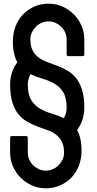

<svg xmlns="http://www.w3.org/2000/svg" viewBox="-20 -798 528 1043"><path d="M50 -574Q50 -616 64 -653.5Q78 -691 104 -718.5Q130 -746 165.5 -762Q201 -778 245 -778Q284 -778 319 -762.5Q354 -747 380.5 -720.5Q407 -694 422.5 -659Q438 -624 438 -585V-503Q438 -493 428 -493H352Q342 -493 342 -503V-585Q342 -604 334 -622Q326 -640 312.5 -653Q299 -666 281.5 -674Q264 -682 245 -682Q225 -682 207 -674.5Q189 -667 175.5 -653.5Q162 -640 153.5 -622.5Q145 -605 145 -585Q145 -547 157.5 -523.5Q170 -500 190.5 -485Q211 -470 237.5 -460.5Q264 -451 291.5 -440.5Q319 -430 345.5 -415Q372 -400 392.5 -375Q413 -350 425.5 -311Q438 -272 438 -213Q438 -145 399 -92Q410 -72 416.5 -44Q423 -16 423 21Q423 63 409 100.5Q395 138 369 165.5Q343 193 307 209Q271 225 228 225Q189 225 154 209.5Q119 194 92.5 167.5Q66 141 50.5 106Q35 71 35 32V-49Q35 -59 45 -59H121Q131 -59 131 -49V32Q131 52 139 69.5Q147 87 160.5 100Q174 113 191.5 121Q209 129 228 129Q247 129 265.5 121.5Q284 114 297.5 100.5Q311 87 319.5 69.5Q328 52 328 32Q328 -6 315.5 -29.5Q303 -53 282.5 -68Q262 -83 235.5 -92Q209 -101 181.5 -111.5Q154 -122 127.5 -137Q101 -152 80.5 -177Q60 -202 47.5 -241Q35 -280 35 -339Q35 -407 74 -460Q63 -480 56.5 -508Q50 -536 50 -574ZM342 -212Q342 -267 323.5 -297Q305 -327 276 -343.5Q247 -360 212.5 -370Q178 -380 146 -395Q131 -369 131 -340Q131 -284 149.5 -254.5Q168 -225 197 -208Q226 -191 260.5 -181Q295 -171 327 -156Q334 -169 338 -183Q342 -197 342 -212Z"/></svg>

Font: Kanalisirung
Style: Regular
Weight: 500
Designer: Peter Wiegel
Foundry: Peter Wiegel
Version: 1.000